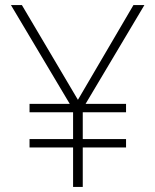

<svg xmlns="http://www.w3.org/2000/svg" viewBox="-20 -734 610 754"><path d="M286 -342 66 -714H23L254 -326H96V-293H267V-188H96V-155H267V0H305V-155H475V-188H305V-293H475V-326H316L547 -714H504Z"/></svg>

Font: Noto Sans Myanmar ExtraLight
Style: Regular
Weight: 200
Designer: Monotype Design Team
Foundry: Monotype Imaging Inc.
Version: Version 2.107